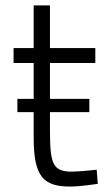

<svg xmlns="http://www.w3.org/2000/svg" viewBox="-20 -677 391 707"><path d="M331 -500H164V-657H104V-500H30V-445H104V-313H44V-264H104V-170C104 -26 140 10 239 10C274 10 340 0 340 0L336 -52C336 -52 272 -45 244 -45C172 -45 164 -77 164 -202V-264H309V-313H164V-445H331Z"/></svg>

Font: RazerF5 Light
Style: Regular
Weight: 300
Foundry: Razer Inc.
Version: Version 2